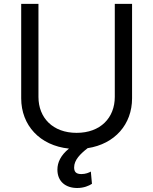

<svg xmlns="http://www.w3.org/2000/svg" viewBox="-20 -747 781 979"><path d="M565.3 -727.3V-252.8C565.3 -146.3 492.2 -69.6 370.7 -69.6C249.3 -69.6 176.1 -146.3 176.1 -252.8V-727.3H88.1V-245.7C88.1 -108.3 182.9 -4.6 331.7 10.7C289.8 44.4 272.7 81.3 272.7 117.9C272.7 179 315.3 211.6 373.6 211.6C407.7 211.6 433.2 200.3 448.9 190.3L443.2 127.8C433.2 133.5 416.2 140.6 394.9 140.6C366.5 140.6 358 127.8 358 106.5C358 68.5 389.9 37.3 426.8 8.5C566.1 -12.8 653.4 -113.6 653.4 -245.7V-727.3Z"/></svg>

Font: Margiela Sans
Style: Regular
Weight: 400
Designer: Stefan Endress, Andreas Faust
Version: Version 1.100;FEAKit 1.0